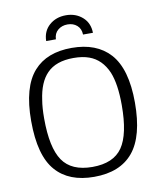

<svg xmlns="http://www.w3.org/2000/svg" viewBox="-95 -945 862 1031"><g transform="rotate(-10 336.5 -429.5)"><path d="M408 -752Q407 -784 386.5 -802Q366 -820 335 -820Q304 -820 282.5 -802Q261 -784 260 -752H207Q208 -806 244.5 -838Q281 -870 335 -870Q388 -870 424.5 -838Q461 -806 462 -752ZM190 -586Q144 -539 131 -444Q124 -403 124 -344Q124 -185 172.5 -114Q221 -43 335 -43Q450 -43 498.5 -113.5Q547 -184 547 -343Q547 -458 520 -524Q487 -600 420 -624Q385 -637 335 -637Q239 -637 190 -586ZM543 -612Q619 -528 619 -344Q619 -161 548 -75Q477 11 335 11Q198 11 127 -70Q53 -153 53 -343Q53 -528 128 -612Q199 -692 335 -692Q470 -692 543 -612Z"/></g></svg>

Font: Pavanam
Style: Regular
Weight: 400
Designer: Tharique Azeez
Foundry: Tharique Azeez
Version: Version 1.86; ttfautohint (v1.3) -l 8 -r 50 -G 200 -x 14 -D 